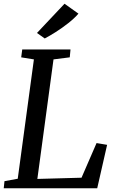

<svg xmlns="http://www.w3.org/2000/svg" viewBox="-21 -1008 622 1028"><path d="M-1 0 3 -38 74 -51 160.5 -690 92.5 -701 98 -743H356.5L352.5 -701L265.5 -690L179 -50L415.5 -56.5L496 -242L552.5 -232.5L499.5 0ZM218.5 -802 177 -831.5 324.5 -988 399 -935Q377 -909.5 344.2 -883.8Q311.5 -858 278 -836.8Q244.5 -815.5 218.5 -802Z"/></svg>

Font: Merriweather 28pt
Style: Italic
Weight: 400
Italic angle: -7.8°
Version: Version 2.101